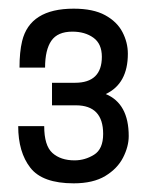

<svg xmlns="http://www.w3.org/2000/svg" viewBox="-20 -806 340 443"><path d="M150 -383Q78 -383 50 -419Q22 -455 22 -515H82Q82 -470 101 -453Q120 -436 152 -436Q176 -436 197 -449Q218 -462 218 -497Q218 -563 155 -563H100V-615H153Q215 -615 215 -675Q215 -705 195.5 -719Q176 -733 147 -733Q113 -733 98.5 -712Q84 -691 84 -650H25Q25 -686 31 -711Q49 -786 150 -786Q195 -786 222.5 -771Q250 -756 262.5 -732Q275 -708 275 -682Q275 -613 224 -589Q277 -567 277 -492Q277 -468 264 -442.5Q251 -417 223 -400Q195 -383 150 -383Z"/></svg>

Font: Tanohe Sans
Style: Regular
Weight: 400
Designer: Village Type and Design LLC & Cristiano Sobral
Foundry: Cooper Hewitt Smithsonian Design Museum
Version: Version 1.00;September 29, 2021;FontCreator 13.0.0.2655 64-b